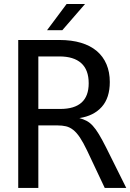

<svg xmlns="http://www.w3.org/2000/svg" viewBox="-20 -926 642 946"><path d="M308.1 -906.2H398.9L287.1 -777.3H211.9ZM69.8 -729H272.9Q333 -729 379.2 -715.1Q425.3 -701.2 456.8 -674.6Q488.3 -647.9 504.6 -609.4Q521 -570.8 521 -522Q521 -443.8 481.4 -399.4Q441.9 -355 371.1 -344.2Q390.6 -338.9 406.5 -330.6Q422.4 -322.3 437 -306.4Q451.7 -290.5 467.3 -264.6Q482.9 -238.8 502.9 -199.2L602.1 0H496.1L409.2 -184.1Q390.1 -224.1 373.8 -248.5Q357.4 -272.9 340.6 -286.1Q323.7 -299.3 305.2 -303.7Q286.6 -308.1 263.2 -308.1H168.9V0H69.8ZM276.9 -389.2Q417 -389.2 417 -515.6Q417 -582 380.1 -615Q343.3 -647.9 272.9 -647.9H168.9V-389.2Z"/></svg>

Font: Hack
Style: Regular
Weight: 400
Monospace: yes
Designer: Christopher Simpkins
Foundry: Christopher Simpkins
Version: Version 2.019; ttfautohint (v1.4.1) -l 4 -r 80 -G 350 -x 0 -